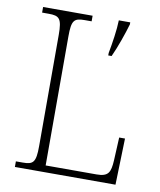

<svg xmlns="http://www.w3.org/2000/svg" viewBox="-81 -779 705 844"><g transform="rotate(10 271.5 -357.0)"><path d="M43 0H492L498 -207H472L467 -104C464 -50 455 -30 402 -30H175V-606C175 -679 186 -689 234 -689H264V-714H43V-689H72C120 -689 132 -679 132 -605V-109C132 -35 120 -25 73 -25H43ZM362 -565V-554H377C397 -597 420 -663 432 -705V-714H381C380 -671 371 -613 362 -565Z"/></g></svg>

Font: Noto Serif Ethiopic SemiCondensed ExtraLight
Style: Regular
Weight: 200
Width: 4
Designer: Monotype Design Team
Foundry: Monotype Imaging Inc.
Version: Version 2.102